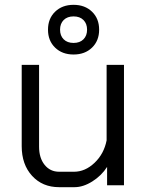

<svg xmlns="http://www.w3.org/2000/svg" viewBox="-20 -768 610 796"><path d="M70 -162V-499H142V-160Q142 -113 165 -84.5Q188 -56 225 -56H287Q333 -56 372 -93Q411 -130 422 -186V-499H494V0H424V-76Q401 -40 363 -16Q325 8 289 8H225Q156 8 113 -39Q70 -86 70 -162ZM179 -645Q179 -691 208.5 -719.5Q238 -748 285 -748Q332 -748 361.5 -719.5Q391 -691 391 -645Q391 -599 361.5 -570.5Q332 -542 285 -542Q238 -542 208.5 -570.5Q179 -599 179 -645ZM341 -645Q341 -670 326 -685Q311 -700 285 -700Q259 -700 244 -685Q229 -670 229 -645Q229 -620 244 -605Q259 -590 285 -590Q311 -590 326 -605Q341 -620 341 -645Z"/></svg>

Font: Stavian Regular
Style: Regular
Weight: 400
Version: Version 1.000; ttfautohint (v1.6)